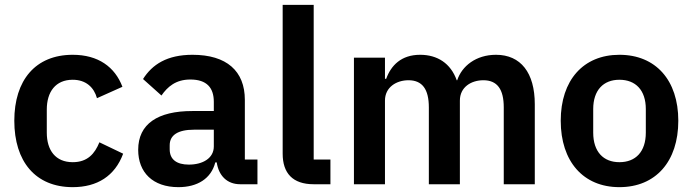

<svg xmlns="http://www.w3.org/2000/svg" viewBox="-20 -760 2857 792"><path d="M280 12C381 12 454 -34 488 -126L390 -173C371 -126 341 -91 280 -91C209 -91 173 -140 173 -213V-308C173 -381 209 -431 280 -431C335 -431 368 -399 380 -355L485 -402C454 -484 385 -534 280 -534C126 -534 39 -429 39 -262C39 -94 126 12 280 12Z M716 12C794 12 851 -23 868 -90H874C882 -36 916 0 971 0H1042V-102H990V-348C990 -467 915 -534 774 -534C669 -534 608 -494 570 -434L646 -366C671 -402 705 -432 765 -432C833 -432 862 -398 862 -340V-302H773C631 -302 550 -249 550 -142C550 -49 610 12 716 12ZM759 -81C709 -81 680 -102 680 -144V-161C680 -202 713 -225 780 -225H862V-156C862 -107 816 -81 759 -81Z M1343 0V-102H1274V-740H1146V-126C1146 -46 1187 0 1274 0Z M1568 0V-345C1568 -401 1616 -429 1665 -429C1722 -429 1749 -392 1749 -317V0H1877V-345C1877 -401 1924 -429 1974 -429C2031 -429 2058 -392 2058 -317V0H2186V-330C2186 -460 2128 -534 2026 -534C1943 -534 1885 -487 1866 -429H1864C1839 -499 1784 -534 1713 -534C1635 -534 1593 -490 1573 -435H1568V-522H1440V0Z M2535 12C2685 12 2778 -94 2778 -262C2778 -429 2685 -534 2535 -534C2386 -534 2293 -429 2293 -262C2293 -94 2386 12 2535 12ZM2535 -91C2469 -91 2427 -134 2427 -213V-310C2427 -388 2469 -431 2535 -431C2602 -431 2644 -388 2644 -310V-213C2644 -134 2602 -91 2535 -91Z"/></svg>

Font: IBM Plex Thai SemiBold
Style: Regular
Weight: 600
Designer: Mike Abbink, Paul van der Laan, Pieter van Rosmalen, Ben Mitchell, Mark Frömberg
Foundry: Bold Monday
Version: Version 1.0